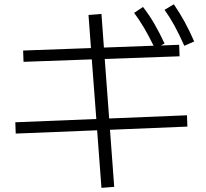

<svg xmlns="http://www.w3.org/2000/svg" viewBox="-20 -824 978 912"><path d="M441.4 -205.1 54.7 -189.5 52.7 -243.2 437.5 -258.8 416 -542 91.8 -530.3 89.8 -584 412.1 -595.7 400.4 -752.9 461.9 -757.8 473.6 -598.1 709.5 -606.9Q686 -654.8 664.1 -692.1Q642.1 -729.5 617.2 -762.7L659.2 -791Q688.5 -753.4 712.6 -711.9Q736.8 -670.4 761.7 -617.2L744.1 -607.9L831.1 -611.3L833 -556.6L477.5 -543.9L498.5 -261.2L868.2 -276.4L870.1 -222.7L502.4 -207.5L522.5 63.5L461.9 68.4ZM761.7 -777.3 805.7 -803.7Q834 -762.2 857.2 -720Q880.4 -677.7 902.3 -627L855.5 -606.4Q831.1 -661.1 809.1 -701.4Q787.1 -741.7 761.7 -777.3Z"/></svg>

Font: Pretendard JP Light
Style: Regular
Weight: 300
Designer: Base glyphs from Inter by Rasmus Andersson; Hangeul glyphs from Noto Sans CJK(Source Han Sans) by Jang Soo-young and Kan
Foundry: Kil Hyung-jin
Version: Version 1.309